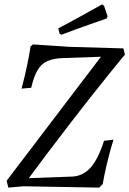

<svg xmlns="http://www.w3.org/2000/svg" viewBox="-20 -850 588 873"><path d="M87 -3 18 3 10 -28 439 -592 269 -586Q224 -585 196 -572.5Q168 -560 151 -531.5Q134 -503 122 -451L78 -447Q80 -455 87 -482Q94 -509 103.5 -554Q113 -599 119 -639L130 -648L297 -637L541 -630L548 -602Q415 -440 294.5 -283Q174 -126 111 -40L305 -47Q355 -48 390.5 -86.5Q426 -125 453 -210L496 -215Q493 -207 485 -178.5Q477 -150 465.5 -102.5Q454 -55 447 -13L431 3ZM259 -692 251 -697 245 -721Q304 -752 365 -786Q426 -820 444 -830L453 -824L469 -776L465 -766Q448 -760 386.5 -738.5Q325 -717 259 -692Z"/></svg>

Font: Alegreya SC
Style: Italic
Weight: 400
Italic angle: -7°
Designer: Juan Pablo del Peral
Foundry: Huerta Tipografica
Version: Version 2.007; ttfautohint (v1.6)